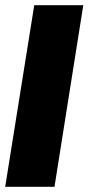

<svg xmlns="http://www.w3.org/2000/svg" viewBox="-32 -720 341 740"><path d="M-12 0 100 -700H289L178 0Z"/></svg>

Font: Georama SemiCondensed Black
Style: Italic
Weight: 900
Width: 4
Italic angle: -9°
Designer: Jean-Baptiste Levee
Foundry: Production Type
Version: Version 1.000